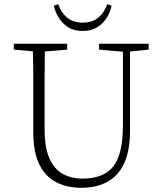

<svg xmlns="http://www.w3.org/2000/svg" viewBox="-20 -883 773 917"><path d="M453 -646V-674H690V-646L601 -637V-258Q601 -120 541 -53Q481 14 369 14Q300 14 248 -13Q196 -40 167.5 -98.5Q139 -157 139 -250V-361Q139 -430 139 -500Q139 -570 137 -638L46 -646V-674H301V-646L194 -637Q193 -569 193 -500Q193 -431 193 -361V-266Q193 -179 215.5 -127.5Q238 -76 279 -53Q320 -30 375 -30Q475 -30 521 -88Q567 -146 567 -284V-636ZM237 -856 258 -863Q271 -824 300 -799.5Q329 -775 375 -775Q422 -775 450.5 -799.5Q479 -824 492 -863L513 -856Q508 -828 491 -800Q474 -772 445.5 -753.5Q417 -735 375 -735Q333 -735 304.5 -753.5Q276 -772 259.5 -800Q243 -828 237 -856Z"/></svg>

Font: Source Serif Pro Light
Style: Regular
Weight: 300
Designer: Frank Grießhammer
Foundry: Adobe Systems Incorporated
Version: Version 3.001;hotconv 1.0.111;makeotfexe 2.5.65597